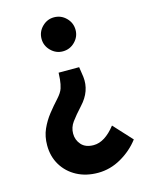

<svg xmlns="http://www.w3.org/2000/svg" viewBox="-112 -602 658 867"><g transform="rotate(-15 217.5 -169.0)"><path d="M147 -454Q147 -487 170.5 -510.5Q194 -534 226 -534Q259 -534 282.5 -510.5Q306 -487 306 -454Q306 -422 282.5 -398.5Q259 -375 226 -375Q194 -375 170.5 -398.5Q147 -422 147 -454ZM47 17Q47 -25 62 -58.5Q77 -92 99.5 -120.5Q122 -149 145 -174Q166 -197 172 -215.5Q178 -234 180 -256L182 -287H278L285 -240Q293 -172 241 -116Q209 -81 191.5 -57Q174 -33 174 -4Q174 26 193.5 48Q213 70 251 70Q303 70 353 6L432 92Q398 137 346.5 166.5Q295 196 238 196Q182 196 139 173Q96 150 71.5 109.5Q47 69 47 17Z"/></g></svg>

Font: Radio Canada Condensed SemiBold
Style: Regular
Weight: 600
Width: 3
Designer: Charles Daoud, Etienne Aubert Bonn, Alexandre Saumier Demers, Jacques Le Bailly
Foundry: Radio-Canada
Version: Version 2.104; ttfautohint (v1.8.4.7-5d5b);gftools[0.9.28.de